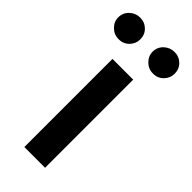

<svg xmlns="http://www.w3.org/2000/svg" viewBox="-309 -801 841 841"><g transform="rotate(45 112.0 -380.0)"><path d="M47.4 0V-545.9H175.8V0ZM5.4 -626Q-22.5 -625.5 -43 -645.5Q-63.5 -665.5 -63.5 -692.4Q-63.5 -721.2 -43 -740.5Q-22.5 -759.8 5.4 -759.8Q34.2 -759.8 53.7 -740.5Q73.2 -721.2 73.2 -692.4Q73.2 -665.5 53.7 -645.5Q34.2 -625.5 5.4 -626ZM218.3 -626Q190.4 -625.5 169.9 -645.5Q149.4 -665.5 149.4 -692.4Q149.4 -721.2 169.9 -740.5Q190.4 -759.8 218.3 -759.8Q247.1 -759.8 266.6 -740.5Q286.1 -721.2 286.1 -692.4Q286.1 -665.5 266.6 -645.5Q247.1 -625.5 218.3 -626Z"/></g></svg>

Font: Inter Tight SemiBold
Style: Regular
Weight: 600
Designer: Rasmus Andersson
Foundry: rsms
Version: Version 3.004; ttfautohint (v1.8.4.7-5d5b)